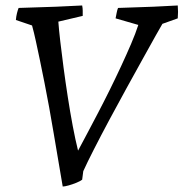

<svg xmlns="http://www.w3.org/2000/svg" viewBox="-20 -669 670 701"><path d="M209 12Q201 -36 192.5 -85Q184 -134 176 -182.5Q168 -231 159.5 -277Q151 -323 142.5 -366.5Q134 -410 126 -448Q118 -486 111 -518.5Q104 -551 97 -576L38 -596Q39 -609 42 -621Q45 -633 48 -640Q124 -642 185 -644.5Q246 -647 280 -649Q282 -639 282 -630Q282 -621 282 -611L193 -590Q195 -562 200 -518.5Q205 -475 212 -422.5Q219 -370 227.5 -315Q236 -260 245.5 -209.5Q255 -159 265 -119Q279 -145 297.5 -180Q316 -215 337.5 -256Q359 -297 380.5 -340.5Q402 -384 422 -427Q442 -470 458.5 -508.5Q475 -547 485 -578L402 -602Q404 -612 406 -622.5Q408 -633 411 -640Q480 -642 540 -644.5Q600 -647 629 -649Q630 -637 630 -625.5Q630 -614 629 -602L573 -582Q568 -574 549 -540Q530 -506 502 -455.5Q474 -405 442 -347Q410 -289 379 -231Q348 -173 323 -124Q298 -75 284 -44L280 -13Q274 -8 259.5 -2Q245 4 230.5 8Q216 12 209 12Z"/></svg>

Font: Labrada
Style: Italic
Weight: 400
Italic angle: -7°
Designer: Mercedes Jáuregui
Foundry: Omnibus-Type Team
Version: Version 1.000